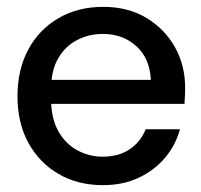

<svg xmlns="http://www.w3.org/2000/svg" viewBox="-20 -528 585 560"><path d="M280 12Q207 12 151 -20.5Q95 -53 63 -111Q31 -169 31 -247Q31 -325 62.5 -383.5Q94 -442 150.5 -475Q207 -508 281 -508Q354 -508 407.5 -475.5Q461 -443 490.5 -390Q520 -337 520 -272Q520 -262 519.5 -250Q519 -238 518 -225H104V-295H420Q417 -358 377.5 -393.5Q338 -429 280 -429Q239 -429 204.5 -411Q170 -393 149.5 -357.5Q129 -322 129 -267V-239Q129 -184 149.5 -146.5Q170 -109 205 -90Q240 -71 279 -71Q326 -71 358 -92.5Q390 -114 405 -151H505Q492 -104 461 -67.5Q430 -31 384.5 -9.5Q339 12 280 12Z"/></svg>

Font: DM Sans 9pt 36pt Medium
Style: Regular
Weight: 500
Version: Version 4.004;gftools[0.9.30]